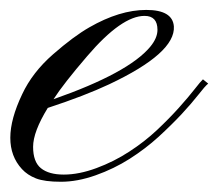

<svg xmlns="http://www.w3.org/2000/svg" viewBox="-66 -354 429 377"><path d="M-22.9 -22Q-68.8 -71.8 -22.5 -168.9Q-2.4 -211.9 38.1 -247.3Q78.6 -282.7 109.4 -300.3Q168.9 -334.5 221.2 -334.5Q272.9 -334.5 275.4 -302.2Q278.8 -250 148.4 -188.5Q100.6 -166 27.8 -142.1Q-1 -95.2 -1 -65.7Q-1 -36.1 14.4 -23.7Q29.8 -11.2 59.3 -11.2Q88.9 -11.2 123.3 -23.9Q157.7 -36.6 187.7 -56.2Q217.8 -75.7 242.2 -98.6Q266.6 -121.6 285.4 -142.6Q304.2 -163.6 316.2 -179Q328.1 -194.3 332.5 -198.2L342.8 -189.9Q336.4 -184.6 323.5 -168Q310.5 -151.4 290.8 -130.1Q271 -108.9 245.4 -85.4Q219.7 -62 188.7 -42.2Q157.7 -22.5 121.8 -9.8Q85.9 2.9 53.7 2.9Q21.5 2.9 4.6 -3.7Q-12.2 -10.3 -22.9 -22ZM39.1 -159.2Q186.5 -210.9 229 -262.2Q243.2 -279.3 243.2 -295.4Q243.2 -322.8 217.8 -322.8Q172.9 -322.8 105.5 -244.1Q58.6 -189.5 39.1 -159.2Z"/></svg>

Font: Pinyon Script
Style: Regular
Weight: 400
Designer: Nicole Fally
Foundry: Nicole Fally
Version: Version 1.005